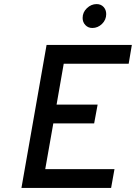

<svg xmlns="http://www.w3.org/2000/svg" viewBox="-20 -920 666 940"><path d="M85 0 208 -700H625.5L610 -608H292L257 -408H458L441 -316H241L201.5 -92H540.5L524 0ZM432 -783Q411.5 -783 398 -797.2Q384.5 -811.5 384.5 -832Q384.5 -860 405.5 -880Q426.5 -900 453 -900Q474 -900 487 -886Q500 -872 500 -851Q500 -823 479.5 -803Q459 -783 432 -783Z"/></svg>

Font: Overpass Medium
Style: Italic
Weight: 500
Italic angle: -10°
Designer: Delve Withrington, Dave Bailey, Thomas Jockin
Foundry: Delve Fonts LLC
Version: Version 4.000